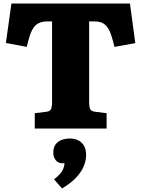

<svg xmlns="http://www.w3.org/2000/svg" viewBox="-20 -721 792 1077"><path d="M175 0V-86L239 -94Q261 -96 266.5 -110Q272 -124 272 -145V-601H249Q223 -601 205 -594.5Q187 -588 173.5 -572.5Q160 -557 150 -529Q140 -501 130 -458L13 -480L44 -701H709L739 -479L622 -458Q612 -501 602 -529Q592 -557 578.5 -573Q565 -589 547.5 -595Q530 -601 507 -601H480V-145Q480 -124 485 -110.5Q490 -97 514 -94L578 -86V0ZM328 336 283 285Q305 268 317 254Q329 240 335 225.5Q341 211 342 195H332Q306 195 292.5 177.5Q279 160 279 136Q279 105 292.5 88Q306 71 327 63.5Q348 56 371 56Q396 56 416.5 65Q437 74 450 94.5Q463 115 463 150Q463 177 451 208.5Q439 240 409.5 272.5Q380 305 328 336Z"/></svg>

Font: Literata ExtraBold
Style: Regular
Weight: 800
Designer: Latin by Veronika Burian and Jose Scaglione. Greek by Irene Vlachou. Cyrillic by Vera Evstafieva.
Foundry: TypeTogether
Version: Version 3.103;gftools[0.9.29]